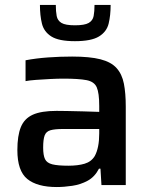

<svg xmlns="http://www.w3.org/2000/svg" viewBox="-20 -746 606 774"><path d="M209 8Q130 8 90 -24.5Q50 -57 50 -141Q50 -199 64 -233.5Q78 -268 112 -283.5Q146 -299 208 -299Q221 -299 251 -298.5Q281 -298 316.5 -297Q352 -296 380 -295V-319Q380 -371 370 -394Q360 -417 328.5 -423Q297 -429 235 -429Q213 -429 183 -427.5Q153 -426 125.5 -424Q98 -422 83 -419V-503Q125 -511 173.5 -514.5Q222 -518 271 -518Q342 -518 385 -507Q428 -496 450 -471.5Q472 -447 479.5 -408.5Q487 -370 487 -316V0H389L385 -66H379Q362 -33 333.5 -17.5Q305 -2 271.5 3Q238 8 209 8ZM256 -78Q294 -78 321 -86Q348 -94 362 -117Q380 -150 380 -208V-226H234Q201 -226 183.5 -221Q166 -216 160 -200Q154 -184 154 -151Q154 -120 161.5 -104.5Q169 -89 191 -83.5Q213 -78 256 -78ZM282 -580Q217 -580 187 -599Q157 -618 149 -651Q141 -684 141 -726H205Q205 -700 208.5 -681.5Q212 -663 228 -653.5Q244 -644 282 -644Q321 -644 337.5 -653.5Q354 -663 357.5 -681.5Q361 -700 361 -726H426Q426 -684 418 -651Q410 -618 379 -599Q348 -580 282 -580Z"/></svg>

Font: Saira Medium
Style: Regular
Weight: 500
Designer: Hector Gatti with collaboration of the Omnibus-Type team
Foundry: Omnibus-Type
Version: Version 1.100; ttfautohint (v1.8.3)